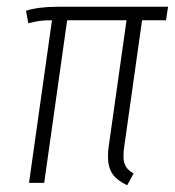

<svg xmlns="http://www.w3.org/2000/svg" viewBox="-20 -542 518 569"><path d="M348 -106Q346 -96 346 -79Q346 -60 353 -48.5Q360 -37 376 -28L357 7Q327 -7 313.5 -26.5Q300 -46 300 -77Q300 -96 302 -107L355 -482H179L111 0H66L134 -482Q111 -482 97 -480Q83 -478 64 -473L57 -510Q93 -522 152 -522H478L472 -482H401Z"/></svg>

Font: Fira Sans Extra Condensed ExtraLight
Style: Italic
Weight: 275
Width: 3
Italic angle: -8°
Designer: Carrois Corporate & Edenspiekermann AG
Foundry: Carrois Corporate GbR & Edenspiekermann AG
Version: Version 4.203